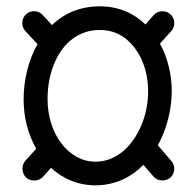

<svg xmlns="http://www.w3.org/2000/svg" viewBox="-20 -545 606 595"><path d="M507.3 5.9C522.5 -7.3 524.4 -30.8 511.2 -45.9L469.2 -94.7C497.1 -145.5 512.2 -206.1 512.2 -262.7C512.2 -312 500.5 -364.7 475.6 -409.7L511.2 -449.2C524.4 -464.4 522.9 -487.8 507.8 -501C493.7 -514.2 469.2 -513.2 456.1 -498L430.7 -469.2C395 -503.9 347.7 -525.4 289.1 -525.4C227.1 -525.4 178.2 -502.9 141.1 -467.3L112.3 -498.5C99.1 -513.7 75.7 -514.2 60.5 -500.5C46.4 -487.3 44.9 -463.9 58.6 -448.7L96.2 -408.2C67.4 -357.4 53.2 -295.9 53.2 -237.3C53.2 -181.2 66.4 -130.4 92.3 -84L58.6 -46.9C45.4 -31.7 46.9 -8.3 61 5.4C76.2 18.6 100.1 17.1 113.3 2.9L138.2 -24.9C173.8 8.3 220.7 29.3 275.9 29.3C336.4 29.3 386.7 4.4 424.3 -34.2L455.6 2C468.8 17.1 492.2 18.1 507.3 5.9ZM289.1 -452.1C319.3 -452.1 345.7 -443.4 368.2 -426.3C413.1 -391.1 439 -330.6 439 -262.7C439 -224.1 431.6 -188.5 417.5 -155.3C388.7 -88.4 337.9 -43.9 275.9 -43.9C192.9 -43.9 127.4 -129.4 127.4 -237.3C127.4 -276.9 133.8 -312.5 147 -345.2C172.4 -409.7 222.2 -452.1 289.1 -452.1Z"/></svg>

Font: Mikhak
Style: Regular
Weight: 400
Designer: Amin Abedi
Version: Version 3.2